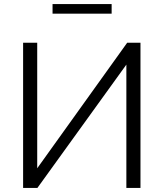

<svg xmlns="http://www.w3.org/2000/svg" viewBox="-20 -919 800 939"><path d="M93 0V-710H162V-96L602 -710H667V0H598V-603L163 0ZM237 -852V-899H526V-852Z"/></svg>

Font: Raleway
Style: Regular
Weight: 400
Designer: Matt McInerney, Pablo Impallari, Rodrigo Fuenzalida
Foundry: Matt McInerney, Pablo Impallari, Rodrigo Fuenzalida
Version: Version 4.101;RELEASE